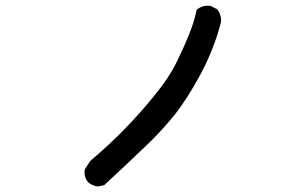

<svg xmlns="http://www.w3.org/2000/svg" viewBox="-20 -671 1040 681"><path d="M326.2 -9.8Q307.6 -12.2 293.5 -23.9L293 -24.4L292.5 -24.9Q277.8 -41.5 280.3 -67.4L280.8 -69.8L281.7 -71.8L299.3 -99.1L300.3 -100.1L301.3 -101.1Q369.1 -158.7 424.6 -215.8Q480 -272.9 530.3 -335.4Q580.6 -397 607.4 -452.6Q634.8 -508.8 650.9 -549.8Q667.5 -589.8 676.8 -632.8L677.7 -636.7L680.7 -638.7Q699.2 -652.8 724.6 -650.4H726.6L728 -649.4L747.6 -639.6L749.5 -638.7L751 -637.2Q766.1 -618.2 763.7 -591.8V-591.3L763.2 -590.3Q751 -543 732.9 -497.3Q714.8 -451.7 691.4 -407.7Q644 -319.8 598.1 -262.2Q575.2 -233.9 548.6 -205.1Q522 -176.3 491.7 -147.9Q431.6 -90.3 351.6 -16.1L349.6 -14.6L346.7 -13.7L329.1 -9.8H327.6Z"/></svg>

Font: NaikaiFont
Style: Bold
Weight: 700
Version: Version 1.89